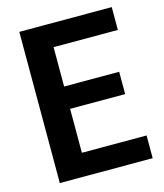

<svg xmlns="http://www.w3.org/2000/svg" viewBox="-108 -792 743 872"><g transform="rotate(-15 264.0 -355.5)"><path d="M501.5 -106.9V0H158.2V-106.9ZM197.3 -710.9V0H64.9V-710.9ZM456.1 -418.5V-313.5H158.2V-418.5ZM499.5 -710.9V-603.5H158.2V-710.9Z"/></g></svg>

Font: Roboto SemiCondensed SemiBold
Style: Regular
Weight: 600
Width: 4
Designer: Christian Robertson
Foundry: Google
Version: Version 3.009; 2024